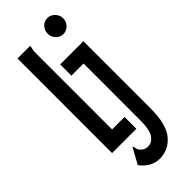

<svg xmlns="http://www.w3.org/2000/svg" viewBox="-272 -688 894 894"><g transform="rotate(-45 175.0 -241.0)"><path d="M272 -552Q251 -552 236 -567.5Q221 -583 221 -605Q221 -627 235.5 -642.5Q250 -658 272 -658Q292 -658 307.5 -642Q323 -626 323 -605Q323 -583 307.5 -567.5Q292 -552 272 -552ZM40 0V-623H123Q123 -613 120.5 -606.5Q118 -600 118 -588V-78H200V0ZM180 176Q151 176 126.5 162Q102 148 85 124L128 46Q133 51 133 57Q133 63 136.5 71Q140 79 153 89Q164 97 181 97Q206 97 223.5 72.5Q241 48 241 -19V-389H161V-463H314V-23Q314 84 276 129.5Q238 175 180 176Z"/></g></svg>

Font: Inconsolata ExtraCondensed SemiBold
Style: Regular
Weight: 600
Width: 2
Monospace: yes
Designer: Raph Levien, Cyreal, Brenton Simpson
Foundry: Raph Levien, Cyreal, Google
Version: Version 3.001; ttfautohint (v1.8.2.53-6de2)